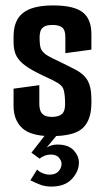

<svg xmlns="http://www.w3.org/2000/svg" viewBox="-20 -496 387 708"><path d="M169 6Q94 6 62 -23.5Q30 -53 30 -106V-169L125 -182V-111Q125 -100 128.5 -89Q132 -78 142 -71.5Q152 -65 172 -65Q195 -65 207.5 -75Q220 -85 220 -111Q220 -148 214.5 -165.5Q209 -183 184 -195Q176 -200 164.5 -205Q153 -210 141 -216Q129 -222 118 -227.5Q107 -233 100 -237Q70 -254 55 -270Q40 -286 35 -303.5Q30 -321 30 -342V-361Q30 -421 65 -448.5Q100 -476 176 -476Q252 -476 284.5 -451Q317 -426 317 -370V-313L221 -300V-360Q221 -385 209.5 -394.5Q198 -404 173 -404Q153 -404 142.5 -397.5Q132 -391 129 -380.5Q126 -370 126 -359Q126 -328 131 -316Q136 -304 152 -293Q160 -288 174 -281Q188 -274 207 -265Q226 -256 249 -244Q287 -226 302 -201Q317 -176 317 -131V-116Q317 -54 285.5 -24Q254 6 169 6ZM169 192Q146 192 127 184.5Q108 177 92 169L117 129Q122 136 136 142Q150 148 163 148Q185 148 196 135.5Q207 123 207 108Q207 97 197.5 85.5Q188 74 168 74Q155 74 144 78.5Q133 83 126 89L96 67L148 0H192L152 48Q170 37 191 37Q232 37 251.5 58Q271 79 271 104Q271 136 245 164Q219 192 169 192Z"/></svg>

Font: Smooch Sans
Style: Bold
Weight: 700
Designer: Robert E. Leuschke
Foundry: Robert E. Leuschke
Version: Version 1.010